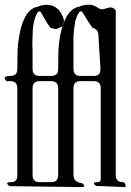

<svg xmlns="http://www.w3.org/2000/svg" viewBox="-25 -802 545 798"><path d="M375 -29.3Q352.5 -44.9 380.9 -44.9Q393.6 -44.9 393.6 -57.6V-435.5Q393.6 -464.8 364.3 -464.8H309.6Q280.3 -464.8 280.3 -435.5V-74.2Q280.3 -44.9 315.4 -41Q337.9 -24.4 310.5 -24.4L14.6 -28.3Q-7.8 -44.9 20.5 -44.9Q46.9 -44.9 46.9 -71.3V-436.5Q46.9 -464.8 17.6 -464.8H2Q-18.6 -486.3 17.6 -486.3Q46.9 -486.3 46.9 -514.6L47.9 -591.8L50.8 -626L55.7 -657.2L61.5 -684.6L69.3 -709L79.1 -730.5L89.8 -748L103.5 -761.7L118.2 -770.5L132.8 -774.4L145.5 -779.3L164.1 -782.2L178.7 -781.2L193.4 -778.3L206.1 -771.5L218.8 -761.7L228.5 -748L236.3 -732.4L241.2 -715.8L234.4 -692.4L208 -680.7L184.6 -686.5L170.9 -706.1L145.5 -750Q139.6 -759.8 131.8 -751L126 -741.2L121.1 -729.5L117.2 -714.8L113.3 -697.3L111.3 -675.8L110.4 -651.4L109.4 -623L110.4 -589.8V-515.6Q110.4 -486.3 139.6 -486.3H187.5Q216.8 -486.3 216.8 -514.6L217.8 -591.8L220.7 -626L225.6 -657.2L232.4 -685.5L240.2 -709L250 -730.5L261.7 -748L275.4 -761.7L290 -770.5L304.7 -774.4L317.4 -779.3L336.9 -782.2H352.5L366.2 -778.3L382.8 -769.5Q393.6 -760.7 407.2 -764.6L428.7 -770.5Q443.4 -774.4 456.1 -758.8V-74.2Q456.1 -44.9 485.4 -44.9Q497.1 -44.9 497.1 -24.4ZM216.8 -435.5Q216.8 -464.8 187.5 -464.8H139.6Q110.4 -464.8 110.4 -435.5V-74.2Q110.4 -44.9 139.6 -44.9H187.5Q216.8 -44.9 216.8 -74.2ZM280.3 -515.6Q280.3 -486.3 309.6 -486.3H364.3Q393.6 -486.3 392.6 -515.6L383.8 -657.2Q382.8 -680.7 359.4 -686.5L345.7 -706.1L318.4 -750Q312.5 -759.8 303.7 -751L297.9 -741.2L293 -729.5L288.1 -714.8L285.2 -696.3L282.2 -675.8L280.3 -650.4V-623V-589.8Z"/></svg>

Font: B2 Hana
Style: Regular
Weight: 500
Version: 2020-08-05; (max)